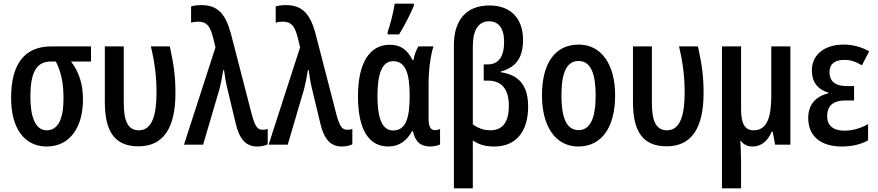

<svg xmlns="http://www.w3.org/2000/svg" viewBox="-20 -795 4823 1055"><path d="M237 10C364 10 436 -96 436 -249C436 -332 414 -401 370 -457H480V-540H263C115 -540 41 -445 41 -256C41 -90 114 10 237 10ZM237 -79C172 -79 147 -158 147 -262C147 -399 180 -457 261 -457H287C317 -397 329 -336 329 -255C329 -139 298 -79 237 -79Z M741 9C876 9 944 -89 944 -283C944 -373 936 -436 913 -540H809C831 -449 840 -371 840 -286C840 -166 817 -79 743 -79C681 -79 660 -133 660 -232V-540H556V-234C556 -73 610 9 741 9Z M1393 10C1414 10 1435 6 1451 -2V-87C1443 -83 1434 -82 1423 -82C1393 -82 1381 -103 1363 -168L1248 -613C1218 -722 1174 -767 1086 -767C1067 -767 1048 -765 1030 -760V-670C1041 -674 1054 -676 1068 -676C1115 -676 1134 -653 1150 -592L1164 -535L991 0H1096L1186 -306C1192 -328 1199 -363 1207 -410H1211C1216 -372 1222 -337 1230 -305L1276 -113C1296 -32 1330 10 1393 10Z M1858 10C1879 10 1900 6 1916 -2V-87C1908 -83 1899 -82 1888 -82C1858 -82 1846 -103 1828 -168L1713 -613C1683 -722 1639 -767 1551 -767C1532 -767 1513 -765 1495 -760V-670C1506 -674 1519 -676 1533 -676C1580 -676 1599 -653 1615 -592L1629 -535L1456 0H1561L1651 -306C1657 -328 1664 -363 1672 -410H1676C1681 -372 1687 -337 1695 -305L1741 -113C1761 -32 1795 10 1858 10Z M2110 -606H2173C2207 -662 2236 -720 2254 -763V-775H2149C2141 -725 2125 -661 2110 -619ZM2114 10C2170 10 2214 -19 2244 -74H2249C2262 -15 2291 10 2346 10C2363 10 2389 4 2398 -1V-86C2389 -82 2380 -80 2370 -80C2346 -80 2335 -99 2335 -143V-335C2335 -414 2347 -497 2362 -540H2279C2267 -520 2256 -492 2252 -465H2247C2216 -525 2179 -549 2122 -549C2011 -549 1947 -450 1947 -266C1947 -82 2007 10 2114 10ZM2140 -78C2071 -78 2054 -167 2054 -267C2054 -394 2081 -459 2140 -459C2211 -459 2231 -386 2231 -269C2231 -153 2213 -78 2140 -78Z M2474 240H2578V-23C2613 0 2646 10 2697 10C2814 10 2882 -71 2882 -209C2882 -324 2833 -383 2732 -398V-402C2816 -425 2854 -479 2854 -576C2854 -695 2785 -765 2669 -765C2544 -765 2474 -687 2474 -546ZM2673 -79C2641 -79 2607 -90 2578 -112V-540C2578 -629 2608 -678 2668 -678C2719 -678 2750 -640 2750 -565C2750 -484 2720 -441 2659 -441H2638V-352H2661C2736 -352 2776 -306 2776 -214C2776 -125 2743 -79 2673 -79Z M3158 10C3284 10 3360 -93 3360 -271C3360 -443 3283 -550 3160 -550C3031 -550 2958 -449 2958 -271C2958 -108 3027 10 3158 10ZM3159 -80C3088 -80 3065 -159 3065 -271C3065 -381 3087 -460 3159 -460C3230 -460 3253 -382 3253 -271C3253 -143 3222 -80 3159 -80Z M3643 9C3778 9 3846 -89 3846 -283C3846 -373 3838 -436 3815 -540H3711C3733 -449 3742 -371 3742 -286C3742 -166 3719 -79 3645 -79C3583 -79 3562 -133 3562 -232V-540H3458V-234C3458 -73 3512 9 3643 9Z M3947 240H4052V95C4052 58 4050 19 4048 -22H4050C4066 0 4088 10 4115 10C4161 10 4198 -18 4220 -71H4226L4239 0H4323V-540H4218V-269C4218 -155 4197 -79 4121 -79C4074 -79 4052 -114 4052 -194V-540H3947Z M4605 10C4664 10 4714 -3 4750 -24V-113C4708 -89 4662 -77 4620 -77C4558 -77 4525 -106 4525 -156C4525 -213 4557 -243 4626 -243H4673V-322H4633C4572 -322 4538 -346 4538 -399C4538 -443 4566 -466 4620 -466C4653 -466 4681 -457 4716 -436L4756 -513C4713 -537 4666 -550 4615 -550C4510 -550 4441 -494 4441 -408C4441 -346 4471 -305 4531 -286V-282C4458 -264 4421 -217 4421 -146C4421 -47 4490 10 4605 10Z"/></svg>

Font: Kathrein 67 Medium Condensed
Style: Regular
Weight: 500
Width: 3
Designer: Lazydogs Typefoundry, based on Open Sans by Ascender Corporation
Foundry: Lazydogs Typefoundry
Version: Version 1.003;PS 001.003;hotconv 1.0.88;makeotf.lib2.5.64775